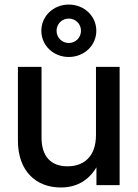

<svg xmlns="http://www.w3.org/2000/svg" viewBox="-20 -807 600 837"><path d="M244.6 10.3C313 10.3 365.2 -19 400.4 -77.6V0H501.5V-515.6H398.4V-218.8C398.4 -123 344.2 -82 274.4 -82C202.6 -82 161.1 -124.5 161.1 -207V-515.6H58.1V-194.3C58.1 -59.6 138.7 10.3 244.6 10.3ZM279.8 -558.6C347.2 -558.6 399.9 -608.9 399.9 -672.9C399.9 -736.8 347.2 -787.1 279.8 -787.1C212.9 -787.1 160.2 -736.8 160.2 -672.9C160.2 -608.9 212.9 -558.6 279.8 -558.6ZM279.8 -619.6C250 -619.6 226.6 -643.1 226.6 -672.9C226.6 -702.6 250 -726.1 279.8 -726.1C309.6 -726.1 333 -702.6 333 -672.9C333 -643.1 309.6 -619.6 279.8 -619.6Z"/></svg>

Font: Inteeer Medium
Style: Regular
Weight: 500
Designer: Rasmus Andersson
Foundry: rsms
Version: Version 4.001;Glyphs 3.4 (3402)